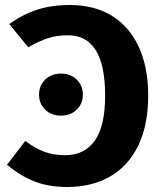

<svg xmlns="http://www.w3.org/2000/svg" viewBox="-20 -730 645 767"><path d="M572 -348Q572 -231 532.5 -149Q493 -67 420 -25Q347 17 248 17Q172 17 114.5 -6.5Q57 -30 8 -72L81 -167Q118 -139 155 -124.5Q192 -110 240 -110Q317 -110 358.5 -168Q400 -226 400 -348Q400 -589 252 -589Q206 -589 170 -577Q134 -565 93 -541L17 -634Q70 -672 127.5 -691Q185 -710 260 -710Q356 -710 426 -667.5Q496 -625 534 -543.5Q572 -462 572 -348ZM311 -352Q311 -316 286.5 -292Q262 -268 224 -268Q185 -268 160.5 -292Q136 -316 136 -352Q136 -388 160.5 -412Q185 -436 224 -436Q262 -436 286.5 -412Q311 -388 311 -352Z"/></svg>

Font: Fira Sans BGR
Style: Bold
Weight: 700
Designer: bBox Type GmbH & Carrois Corporate GbR & Edenspiekermann AG
Foundry: bBox Type GmbH & Carrois Corporate GbR & Edenspiekermann AG
Version: Version 4.301